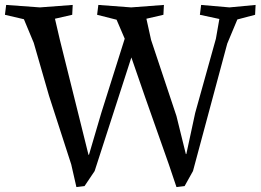

<svg xmlns="http://www.w3.org/2000/svg" viewBox="-42 -730 1057 779"><path d="M880 -553 741 -36 707 25 674 29 643 -63 546 -338 491 -497 342 -36 301 25 268 29 247 -63 157 -341 95 -556 55 -652 -22 -670 -17 -710 120 -700 253 -710 251 -670 181 -654 201 -568 278 -259 317 -102H319L369 -272L464 -573L431 -650L352 -670L357 -710L490 -700L623 -710L621 -670L552 -654L571 -568L674 -259L712 -105H714L750 -272L834 -573L848 -653L769 -670L774 -710L889 -700L995 -710L993 -670L921 -651Z"/></svg>

Font: Alike Angular
Style: Regular
Weight: 400
Designer: Sveta Sebyakina
Foundry: Cyreal (www.cyreal.org)
Version: Version 1.300; ttfautohint (v1.8.4.7-5d5b)